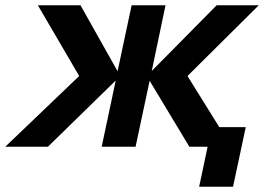

<svg xmlns="http://www.w3.org/2000/svg" viewBox="-45 -554 1021 725"><path d="M-25 0H136L392 -250L339 0H467L520 -249L670 0H739L707 151H835L883 -74H783L663 -267L932 -534H773L528 -286L580 -534H452L399 -285L259 -534H98L254 -267Z"/></svg>

Font: Geist SemiBold
Style: Italic
Weight: 600
Italic angle: -12°
Designer: Basement.studio, Andrés Briganti, Mateo Zaragoza
Foundry: Basement.studio, Vercel, Andrés Briganti, Guido Ferreyra, Mateo Zaragoza
Version: Version 1.500